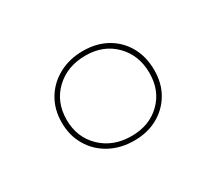

<svg xmlns="http://www.w3.org/2000/svg" viewBox="-71 -650 651 579"><g transform="rotate(-30 254.5 -360.0)"><path d="M257 -516Q304 -516 339.5 -496Q375 -476 395 -440.5Q415 -405 415 -358Q415 -313 395 -278.5Q375 -244 339.5 -224Q304 -204 257 -204Q210 -204 173 -224Q136 -244 115 -279.5Q94 -315 94 -360Q94 -406 115 -441Q136 -476 173 -496Q210 -516 257 -516ZM257 -500Q193 -500 152 -461Q111 -422 111 -360Q111 -299 152 -259.5Q193 -220 257 -220Q319 -220 358.5 -258.5Q398 -297 398 -358Q398 -420 358.5 -460Q319 -500 257 -500Z"/></g></svg>

Font: Poppins Devanagari Thin
Style: Regular
Weight: 100
Designer: Ninad Kale (Devanagari), Jonny Pinhorn (Latin)
Foundry: Indian Type Foundry
Version: 4.005